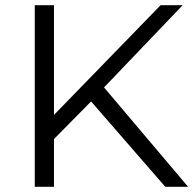

<svg xmlns="http://www.w3.org/2000/svg" viewBox="-20 -720 751 740"><path d="M331 -329 188 -184V0H114V-700H188V-277L599 -700H684L381 -383L705 0H617Z"/></svg>

Font: Idrija
Style: Regular
Weight: 400
Designer: Julieta Ulanovsky
Foundry: Julieta Ulanovsky
Version: Version 7.200